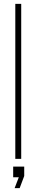

<svg xmlns="http://www.w3.org/2000/svg" viewBox="-20 -820 188 991"><path d="M59 0V-800H89.5V0ZM55.5 151 77 95H48V40H105V88.5L81.5 151Z"/></svg>

Font: Big Shoulders Stencil Display Thin ExtraLight
Style: Regular
Weight: 250
Version: Version 2.001